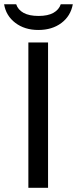

<svg xmlns="http://www.w3.org/2000/svg" viewBox="-42 -889 365 909"><path d="M185.5 -688V0H92.3V-688ZM139.6 -747.1Q74.7 -747.1 30.5 -780.8Q-13.7 -814.5 -22.5 -868.7H34.7Q43 -842.8 69.6 -828.1Q96.2 -813.5 140.6 -813.5Q185.1 -813.5 211.2 -828.4Q237.3 -843.3 245.6 -868.7H302.7Q292.5 -813 248.5 -780Q204.6 -747.1 139.6 -747.1Z"/></svg>

Font: Arimo Nerd Font
Style: Regular
Weight: 400
Designer: Steve Matteson
Foundry: Monotype Imaging Inc.
Version: Version 1.33;Nerd Fonts 3.2.1